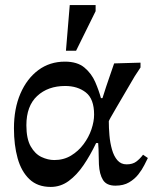

<svg xmlns="http://www.w3.org/2000/svg" viewBox="-20 -721 603 757"><path d="M180 16Q128 16 96 -14.5Q64 -45 49.5 -97Q35 -149 35 -215Q35 -293 60.5 -352Q86 -411 131 -444.5Q176 -478 236 -478Q285 -478 313 -454.5Q341 -431 355.5 -397.5Q370 -364 378 -334H384Q399 -382 410 -413Q421 -444 430 -471L534 -474V-455L511 -420Q466 -343 437.5 -294.5Q409 -246 409 -243Q409 -217 411.5 -187.5Q414 -158 421.5 -131.5Q429 -105 443 -89Q457 -73 479 -73Q503 -73 517.5 -84Q532 -95 544 -111L563 -98Q558 -88 549 -70Q540 -52 525.5 -33.5Q511 -15 489 -2Q467 11 435 11Q400 11 386 -11.5Q372 -34 370 -73Q369 -91 369 -111.5Q369 -132 367 -157H359Q336 -109 309.5 -70Q283 -31 251 -7.5Q219 16 180 16ZM194 -90Q231 -90 260 -107.5Q289 -125 309.5 -152.5Q330 -180 340.5 -211Q351 -242 351 -269Q351 -331 318.5 -356.5Q286 -382 237 -382Q169 -382 126.5 -342.5Q84 -303 84 -227Q84 -174 101 -144Q118 -114 143.5 -102Q169 -90 194 -90ZM280 -521H240L255 -701H357V-677Z"/></svg>

Font: STIX Two Text Medium
Style: Regular
Weight: 500
Designer: Ross Mills, John Hudson & Paul Hanslow, Tiro Typeworks Ltd; with prior portions MicroPress Inc., and Coen Hoffman.
Foundry: Tiro Typeworks Ltd
Version: Version 2.13 b171